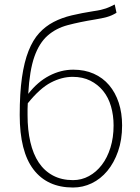

<svg xmlns="http://www.w3.org/2000/svg" viewBox="-20 -824 624 857"><path d="M500 -767 492 -804Q480 -798 471.5 -794Q463 -790 453 -786.5Q443 -783 430 -780Q417 -777 396 -774Q345 -766 300.5 -755.5Q256 -745 219.5 -726Q183 -707 155 -676.5Q127 -646 107.5 -597Q88 -548 78 -478Q68 -408 68 -311Q68 -148 129.5 -67.5Q191 13 306 13Q350 13 389.5 -6Q429 -25 459 -61Q489 -97 507 -148.5Q525 -200 525 -264Q525 -320 510 -365.5Q495 -411 467 -444Q439 -477 398.5 -495Q358 -513 307 -513Q252 -513 200 -486Q148 -459 106 -405Q112 -510 133.5 -571Q155 -632 192.5 -665Q230 -698 283 -712Q336 -726 404 -737Q435 -742 457 -748Q479 -754 500 -767ZM306 -20Q255 -20 216.5 -40.5Q178 -61 153 -98.5Q128 -136 115.5 -190Q103 -244 103 -310V-337Q103 -350 104 -363Q158 -430 207 -455.5Q256 -481 304 -481Q349 -481 383 -464Q417 -447 440.5 -418Q464 -389 475.5 -349Q487 -309 487 -264Q487 -210 473 -165Q459 -120 434.5 -88Q410 -56 377 -38Q344 -20 306 -20Z"/></svg>

Font: Spoqa Han Sans Neo Thin
Style: Regular
Weight: 100
Designer: [Spoqa Han Sans Neo] Dong-huui Kim  Younghwa Kang  Yujin Lee  [Noto Sans] Ryoko NISHIZUKA  (kana & ideographs); Paul D. 
Foundry: Spoqa (http://www.spoqa-han-sans.com)
Version: Version 1.100;hotconv 1.0.109;makeotfexe 2.5.65596